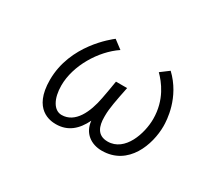

<svg xmlns="http://www.w3.org/2000/svg" viewBox="-102 -758 1203 1044"><g transform="rotate(30 500.0 -236.5)"><path d="M527 -129C527 -174 538 -229 556 -318H486C480 -281 472 -234 466 -204C448 -107 405 -13 320 -13C271 -13 239 -70 239 -152C239 -276 321 -412 421 -479L368 -519C349 -504 170 -366 170 -147C170 38 284 46 318 46C393 46 442 3 476 -67C483 7 539 46 606 46C773 46 831 -123 831 -237C831 -274 825 -413 714 -518L662 -479C700 -441 763 -364 763 -243C763 -153 718 -13 609 -13C543 -13 527 -64 527 -119Z"/></g></svg>

Font: LINE Seed JP_OTF Regular
Style: Regular
Weight: 400
Designer: LY Corporation & Fontrix & Fontworks
Version: Version 1.002